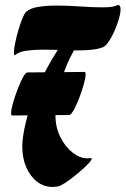

<svg xmlns="http://www.w3.org/2000/svg" viewBox="-20 -722 496 758"><path d="M387 -536Q371 -529 345 -526Q319 -523 287 -523Q280 -523 272 -523Q242 -470 226.5 -417.5Q211 -365 205 -324Q199 -283 199 -265Q199 -220 218 -181.5Q237 -143 266 -120Q295 -97 324 -97Q332 -97 335 -98Q346 -100 340 -90Q334 -80 317 -64Q300 -48 278.5 -30.5Q257 -13 238 -0.5Q219 12 209 14Q203 15 197.5 15.5Q192 16 187 16Q153 16 126 -5Q99 -26 83.5 -62Q68 -98 68 -144Q68 -183 83 -243.5Q98 -304 129 -377Q160 -450 208 -525Q193 -525 179 -525.5Q165 -526 152 -526Q115 -526 85.5 -522Q56 -518 42 -506Q40 -504 38 -504Q35 -504 35 -515Q35 -529 40 -553Q45 -577 52.5 -603Q60 -629 68.5 -649.5Q77 -670 84 -676Q100 -690 132 -695Q164 -700 202 -700Q248 -700 297.5 -696.5Q347 -693 384 -693Q402 -693 416.5 -694.5Q431 -696 439 -700Q441 -701 443 -701.5Q445 -702 447 -702Q456 -702 456 -685Q456 -670 449.5 -647.5Q443 -625 432.5 -601Q422 -577 410 -559Q398 -541 387 -536ZM88 -436 314 -438Q318 -438 318 -428Q318 -414 310.5 -388Q303 -362 292.5 -334.5Q282 -307 271 -287.5Q260 -268 254 -268L28 -266Q24 -266 24 -276Q24 -290 31.5 -316Q39 -342 49.5 -369.5Q60 -397 70.5 -416.5Q81 -436 88 -436Z"/></svg>

Font: Ga Maamli
Style: Regular
Weight: 400
Designer: Afotey Clement Nii Odai, Ama Asantewa Diaka, David Abbey-Thompson
Foundry: Sorkin Type Co.
Version: Version 1.000; ttfautohint (v1.8.4.7-5d5b)